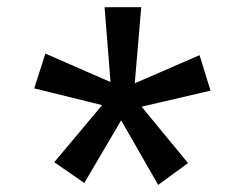

<svg xmlns="http://www.w3.org/2000/svg" viewBox="-20 -731 640 537"><path d="M265.6 -437 131.8 -277.3 215.8 -219.2 318.8 -394.5 422.4 -213.9 505.9 -274.9 376 -432.6 568.8 -477.5 538.1 -576.7 356.9 -498 375 -710.9H272.5L289.1 -501.5L106.9 -581.1L75.7 -483.9Z"/></svg>

Font: Roboto Mono SemiBold
Style: Regular
Weight: 600
Monospace: yes
Designer: Google
Version: Version 3.000